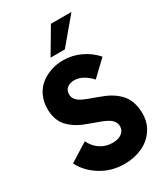

<svg xmlns="http://www.w3.org/2000/svg" viewBox="-240 -1108 1072 1225"><g transform="rotate(-30 296.0 -495.0)"><path d="M233.9 -814 343.8 -1000H495.1L338.9 -814ZM305.2 9.8Q210.4 9.8 134.3 -37.1Q58.1 -84 20 -157.7L156.2 -242.7Q177.2 -197.8 216.6 -171.4Q255.9 -145 306.2 -145Q349.1 -145 374 -163.8Q398.9 -182.6 398.9 -213.9Q398.9 -234.9 387 -251.2Q375 -267.6 355 -278.8Q335 -290 309.1 -299.8Q283.2 -309.6 254.4 -319.6Q225.6 -329.6 197 -341.3Q168.5 -353 142.6 -370.4Q116.7 -387.7 96.7 -409.7Q76.7 -431.6 64.7 -464.6Q52.7 -497.6 52.7 -538.6Q52.7 -592.8 73.2 -636Q93.8 -679.2 128.2 -705.6Q162.6 -731.9 204.8 -745.8Q247.1 -759.8 292.5 -759.8Q360.4 -759.8 420.9 -731.2Q481.4 -702.6 523.9 -653.8L413.6 -548.8Q354 -613.8 291 -613.8Q259.3 -613.8 239 -597.7Q218.8 -581.5 218.8 -551.3Q218.8 -530.8 230.5 -514.9Q242.2 -499 262.2 -488Q282.2 -477.1 308.1 -467.5Q334 -458 362.8 -447.8Q391.6 -437.5 420.2 -425.3Q448.7 -413.1 474.6 -394.5Q500.5 -376 520.5 -352.3Q540.5 -328.6 552.2 -292.7Q564 -256.8 564 -212.4Q564 -144.5 528.3 -93.3Q492.7 -42 434.3 -16.1Q376 9.8 305.2 9.8Z"/></g></svg>

Font: Now Alt
Style: Bold
Weight: 700
Designer: Alfredo Marco Pradil
Foundry: Alfredo Marco Pradil
Version: Version 1.002;PS 001.002;hotconv 1.0.88;makeotf.lib2.5.64775